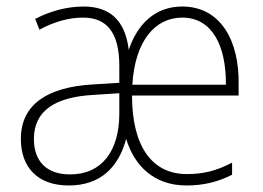

<svg xmlns="http://www.w3.org/2000/svg" viewBox="-20 -559 806 589"><path d="M539 -539C455 -539 401 -484 375 -406C364 -497 317 -539 236 -539C184 -539 132 -524 88 -501L101 -468C149 -494 194 -505 235 -505C307 -505 346 -460 346 -357V-305L265 -300C126 -292 44 -239 44 -133C44 -47 94 10 191 10C288 10 344 -46 367 -133C392 -51 452 10 552 10C604 10 649 -1 692 -23V-60C642 -34 602 -25 553 -25C447 -25 385 -109 385 -266H712V-298C715 -432 658 -539 539 -539ZM539 -505C630 -505 674 -420 673 -299H386C394 -434 456 -505 539 -505ZM269 -268 346 -273V-207C345 -99 295 -24 195 -24C122 -24 84 -65 84 -133C84 -219 149 -262 269 -268Z"/></svg>

Font: Noto Sans Thai Looped SemiCondensed ExtraLight
Style: Regular
Weight: 200
Width: 4
Designer: Sasikarn Vongin, Ben Mitchell
Foundry: The Fontpad Ltd
Version: Version 1.001